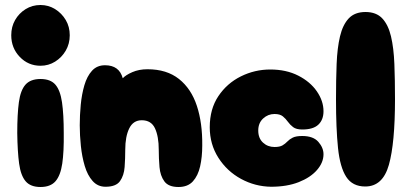

<svg xmlns="http://www.w3.org/2000/svg" viewBox="-20 -748 1625 768"><path d="M142 -485Q93 -485 59 -520.5Q25 -556 25 -607Q25 -641 40.5 -668Q56 -695 82.5 -711.5Q109 -728 142 -728Q174 -728 200.5 -711.5Q227 -695 243 -668Q259 -641 259 -607Q259 -573 243 -545.5Q227 -518 200.5 -501.5Q174 -485 142 -485ZM142 0Q102 0 82.5 -23Q63 -46 56.5 -93.5Q50 -141 49 -216Q49 -291 55.5 -339Q62 -387 82 -409.5Q102 -432 142 -432Q182 -432 201.5 -409.5Q221 -387 228 -339Q235 -291 235 -216Q236 -141 229 -93.5Q222 -46 202 -23Q182 0 142 0Z M694 0Q654 0 637.5 -22.5Q621 -45 618 -79.5Q615 -114 615 -149Q615 -202 600 -234.5Q585 -267 547 -267Q513 -267 497 -234.5Q481 -202 481 -149Q481 -114 478.5 -80Q476 -46 460 -23.5Q444 -1 402 -1Q371 -1 350.5 -24Q330 -47 319 -84Q308 -121 303.5 -164Q299 -207 299 -247Q299 -287 303 -329Q307 -371 317.5 -407Q328 -443 348 -465Q368 -487 400 -487Q457 -487 471 -435Q483 -448 509.5 -459.5Q536 -471 570 -471Q647 -471 696 -432Q745 -393 767.5 -324.5Q790 -256 789 -166Q789 -120 780.5 -82.5Q772 -45 751.5 -22.5Q731 0 694 0Z M1064 -1Q1000 -2 944 -32.5Q888 -63 853.5 -117Q819 -171 819 -239Q819 -312 853.5 -363.5Q888 -415 943.5 -442.5Q999 -470 1061 -470Q1125 -470 1173 -445.5Q1221 -421 1247.5 -382.5Q1274 -344 1274 -303Q1274 -269 1253.5 -249.5Q1233 -230 1189 -230Q1165 -230 1152.5 -239.5Q1140 -249 1131.5 -261Q1123 -273 1111.5 -282.5Q1100 -292 1078 -292Q1052 -292 1032.5 -274Q1013 -256 1013 -226Q1013 -195 1032 -177.5Q1051 -160 1078 -160Q1099 -160 1110 -166.5Q1121 -173 1129.5 -182Q1138 -191 1151 -197.5Q1164 -204 1189 -204Q1233 -204 1253.5 -180.5Q1274 -157 1274 -131Q1274 -98 1248 -68Q1222 -38 1175 -19.5Q1128 -1 1064 -1Z M1441 -2Q1390 -2 1365 -40.5Q1340 -79 1332 -156.5Q1324 -234 1324 -351Q1324 -428 1326.5 -492Q1329 -556 1340 -602.5Q1351 -649 1375 -674.5Q1399 -700 1442 -700Q1485 -700 1509 -674.5Q1533 -649 1544 -602.5Q1555 -556 1557.5 -492Q1560 -428 1560 -351Q1560 -175 1535.5 -88.5Q1511 -2 1441 -2Z"/></svg>

Font: Cherry Bomb One
Style: Regular
Weight: 400
Designer: satsuyako
Foundry: satsuyako
Version: Version 4.100; ttfautohint (v1.8.3)